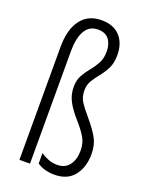

<svg xmlns="http://www.w3.org/2000/svg" viewBox="-146 -838 707 922"><g transform="rotate(20 208.0 -377.5)"><path d="M338 -633Q338 -592 324 -564.5Q310 -537 292 -515Q274 -493 260.5 -471Q247 -449 247 -420Q247 -386 263.5 -361Q280 -336 307 -305Q346 -259 365 -225Q384 -191 384 -144Q384 -77 350 -33.5Q316 10 249 10Q226 10 202.5 4Q179 -2 161 -15V-68Q180 -55 201 -47Q222 -39 246 -39Q286 -39 307.5 -67.5Q329 -96 329 -141Q329 -180 312 -208.5Q295 -237 264 -272Q229 -311 211 -345Q193 -379 193 -418Q193 -453 206.5 -477.5Q220 -502 238 -523.5Q256 -545 270 -570Q284 -595 284 -632Q284 -670 265.5 -693.5Q247 -717 210 -717Q165 -717 143.5 -679Q122 -641 122 -575V0H68V-577Q68 -666 105 -715.5Q142 -765 211 -765Q272 -765 305 -729Q338 -693 338 -633Z"/></g></svg>

Font: Noto Sans Gurmukhi ExtraCondensed Light
Style: Regular
Weight: 300
Width: 2
Designer: Jelle Bosma - Monotype Design Team
Foundry: Monotype Imaging Inc.
Version: Version 2.004; ttfautohint (v1.8.4.7-5d5b)